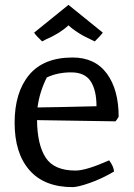

<svg xmlns="http://www.w3.org/2000/svg" viewBox="-20 -756 552 788"><path d="M261 -736 402 -622Q396 -613 369 -586Q368 -587 353.5 -593.5Q339 -600 326 -607Q287 -628 261 -652Q226 -619 168 -594Q154 -587 153 -586Q129 -608 120 -622ZM290 -56Q334 -56 428 -98Q447 -72 448 -52Q397 -22 348 -5Q299 12 278 12Q162 12 101 -57.5Q40 -127 40 -252Q40 -377 99.5 -448.5Q159 -520 278 -520Q370 -520 418.5 -454Q467 -388 467 -277Q459 -263 454 -258L132 -263Q133 -162 167.5 -109Q202 -56 290 -56ZM172 -438Q142 -378 134 -315Q213 -316 376 -320Q376 -386 352 -422.5Q328 -459 272 -459Q216 -459 172 -438Z"/></svg>

Font: Inika
Style: Regular
Weight: 400
Designer: Constanza Artigas Preller
Foundry: Constanza Artigas Preller
Version: Version 1.001